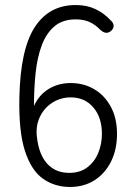

<svg xmlns="http://www.w3.org/2000/svg" viewBox="-20 -732 533 763"><path d="M258 11Q197 11 150.5 -22Q104 -55 79 -132.5Q54 -210 57 -345Q61 -536 118 -624Q175 -712 281 -712Q325 -712 359 -696Q393 -680 420 -651Q432 -640 431.5 -628.5Q431 -617 420 -608Q409 -600 399 -602Q389 -604 378 -614Q359 -634 336 -644.5Q313 -655 281 -655Q229 -655 196.5 -627.5Q164 -600 146 -552Q128 -504 121.5 -442Q115 -380 115 -311Q135 -355 173.5 -378.5Q212 -402 261 -402Q312 -402 353.5 -378Q395 -354 420 -308.5Q445 -263 445 -200Q445 -138 421.5 -90.5Q398 -43 356 -16Q314 11 258 11ZM255 -45Q298 -45 327 -67Q356 -89 370.5 -124.5Q385 -160 385 -200Q385 -265 351 -305Q317 -345 261 -345Q221 -345 188 -324Q155 -303 138 -266.5Q121 -230 127 -185Q135 -117 168 -81Q201 -45 255 -45Z"/></svg>

Font: Zen Maru Gothic
Style: Regular
Weight: 400
Designer: Yoshimichi Ohira
Foundry: Positype
Version: Version 1.002